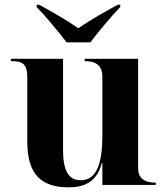

<svg xmlns="http://www.w3.org/2000/svg" viewBox="-20 -786 707 816"><path d="M263 -606H364C398 -651 454 -718 491 -756V-766H481C438 -743 363 -701 313 -666C263 -701 189 -743 146 -766H136V-756C173 -718 229 -651 263 -606ZM270 10C329 10 390 -5 413 -94H415V0H642V-10H638C610 -10 567 -18 567 -71V-536H340V-526H344C373 -526 415 -518 415 -461V-210C415 -98 394 -20 323 -20C269 -20 248 -64 248 -150V-536H26V-526H29C74 -526 96 -517 96 -455V-183C96 -48 153 10 270 10Z"/></svg>

Font: Noto Serif Display
Style: Bold
Weight: 700
Designer: Monotype Design Team
Foundry: Monotype Imaging Inc.
Version: Version 2.009